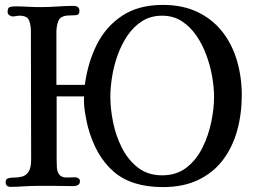

<svg xmlns="http://www.w3.org/2000/svg" viewBox="-20 -757 1040 783"><path d="M853 -362Q853 -399 845.5 -443Q838 -487 822 -531Q806 -575 781 -611.5Q756 -648 721.5 -670.5Q687 -693 641 -693Q595 -693 560 -671Q525 -649 500 -612Q475 -575 459.5 -531.5Q444 -488 437 -443.5Q430 -399 430 -362Q430 -315 441 -259.5Q452 -204 477 -154.5Q502 -105 542.5 -73.5Q583 -42 641 -42Q700 -42 740.5 -73.5Q781 -105 805.5 -154.5Q830 -204 841.5 -259Q853 -314 853 -362ZM966 -369Q966 -292 947 -224Q928 -156 889 -104.5Q850 -53 789 -23.5Q728 6 644 6Q516 6 443 -57.5Q370 -121 338 -241Q331 -270 326 -302.5Q321 -335 323 -364H211V-105Q211 -90 212 -73Q213 -56 222 -44.5Q231 -33 252 -33Q260 -33 268.5 -33.5Q277 -34 286 -34Q293 -34 299.5 -30Q306 -26 306 -18Q306 -7 298 -2.5Q290 2 280 2Q260 2 240.5 1.5Q221 1 201 1Q170 1 138.5 1Q107 1 75 3Q62 4 49.5 4.5Q37 5 24 5Q3 5 3 -14Q3 -27 13.5 -30Q24 -33 39.5 -33Q55 -33 70.5 -37Q86 -41 96.5 -56.5Q107 -72 107 -107Q107 -238 106.5 -368Q106 -498 106 -628Q106 -655 98.5 -674Q91 -693 59 -693Q52 -693 45.5 -691.5Q39 -690 32 -690Q25 -690 18 -695Q11 -700 11 -708Q11 -725 19.5 -728Q28 -731 42 -731Q68 -731 93.5 -729.5Q119 -728 145 -728Q180 -728 214 -730.5Q248 -733 282 -733Q291 -733 297.5 -728Q304 -723 304 -713Q304 -696 289.5 -695Q275 -694 264 -694Q227 -694 218 -671.5Q209 -649 210 -618V-411H326Q338 -502 375 -575.5Q412 -649 478.5 -693Q545 -737 644 -737Q725 -737 785.5 -708Q846 -679 886 -628.5Q926 -578 946 -511Q966 -444 966 -369Z"/></svg>

Font: Kaisei Tokumin Medium
Style: Regular
Weight: 500
Designer: Font-Kai, 金井和夫
Foundry: KAZUO KANAI
Version: Version 5.003